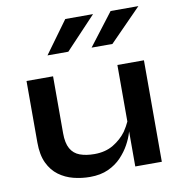

<svg xmlns="http://www.w3.org/2000/svg" viewBox="-85 -836 863 926"><g transform="rotate(-10 346.5 -373.5)"><path d="M635 0H505V-172Q504 -168 503 -165Q495 -138 478.5 -108Q462 -78 436 -50.5Q410 -23 372 -5.5Q334 12 282 12Q241 12 201.5 2Q162 -8 130 -31.5Q98 -55 79 -95Q60 -135 60 -196V-497H190V-218Q190 -170 205.5 -142.5Q221 -115 251 -104Q281 -93 322 -93Q376 -93 415 -116.5Q454 -140 479 -174Q495 -198 505 -220V-497H635ZM397 -601 518 -759H654L499 -601ZM181 -601 296 -759H432L283 -601Z"/></g></svg>

Font: Syne Modified
Style: Bold
Weight: 700
Designer: Lucas Descroix
Foundry: Bonjour Monde
Version: Version 2.200